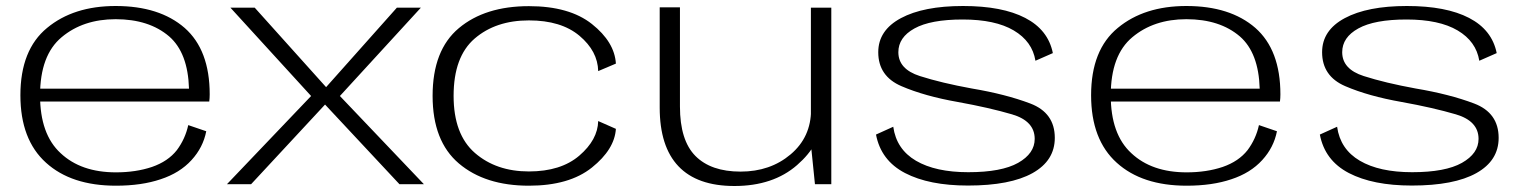

<svg xmlns="http://www.w3.org/2000/svg" viewBox="-20 -614 5088 640"><path d="M366.5 5V-39.5Q250 -39.5 182 -103.5Q113.5 -166.5 113.5 -296Q113.5 -430 185.5 -490Q257 -550 365.5 -550Q477 -550 544 -492.5Q606.5 -438 610 -318.5H104V-275.5H677.5Q679 -287 679 -299.5Q679 -447.5 595.5 -521Q511.5 -594 365.5 -594Q225 -594 137 -521Q48 -448 48 -296.5Q48 -148.5 133.5 -71.5Q218 5 366.5 5ZM366.5 -39.5V5Q452 5 515.5 -16.5Q579.5 -37.5 618.5 -80.5Q657 -122.5 667.5 -176.5L607.5 -197Q597.5 -151 569.5 -113.5Q540 -76 486.5 -57.5Q433 -39.5 366.5 -39.5Z M736.5 0H817L1063.5 -265.5L1311.5 0H1393L1113 -294L1383 -588.5H1303L1067 -323.5L829 -588.5H748L1017 -294Z M1743 5Q1877.5 5 1953 -55.5Q2028.5 -116 2033 -184.5L1974 -210.5Q1972.5 -148 1911 -95.2Q1849.5 -42.5 1743 -42.5Q1634 -42.5 1563 -104.2Q1492 -166 1492 -294.5Q1492 -425 1562.2 -485.5Q1632.5 -546 1743 -546Q1850.5 -546 1911.5 -494.8Q1972.5 -443.5 1974 -377L2033 -402Q2028.5 -474 1953.2 -533.8Q1878 -593.5 1743 -593.5Q1597 -593.5 1509.5 -520.2Q1422 -447 1422 -294.5Q1422 -143.5 1509.5 -69.2Q1597 5 1743 5Z M2696.5 0H2751V-588.5H2683V-132.5ZM2246.5 -589.5H2179V-255.5Q2179 -125.5 2241.5 -59.8Q2304 6 2428 6Q2557 6 2637 -63.8Q2717 -133.5 2717 -215L2683.5 -248.5Q2683.5 -157 2615.5 -99.5Q2547.5 -42 2448.5 -42Q2350 -42 2298.2 -94Q2246.5 -146 2246.5 -259Z M3206.5 4.5Q3347.5 4.5 3421.8 -37Q3496 -78.5 3496 -154.5Q3496 -238 3414.2 -269Q3332.5 -300 3219.5 -319Q3118 -337.5 3046.2 -360.5Q2974.5 -383.5 2974.5 -440Q2974.5 -489.5 3028.2 -519.2Q3082 -549 3189 -549Q3297.5 -549 3359.2 -512.5Q3421 -476 3431.5 -411.5L3489.5 -437Q3474 -514.5 3397.5 -554.2Q3321 -594 3190 -594Q3058.5 -594 2983 -553.5Q2907.5 -513 2907.5 -440Q2907.5 -360 2984.8 -326.8Q3062 -293.5 3173 -274Q3278 -255 3353.5 -232.8Q3429 -210.5 3429 -151Q3429 -102.5 3373.8 -71.2Q3318.5 -40 3207.5 -40Q3098.5 -40 3033.2 -78.2Q2968 -116.5 2957.5 -191.5L2900 -165.5Q2916.5 -79 2996.8 -37.2Q3077 4.5 3206.5 4.5Z M3935.5 5V-39.5Q3819 -39.5 3751 -103.5Q3682.5 -166.5 3682.5 -296Q3682.5 -430 3754.5 -490Q3826 -550 3934.5 -550Q4046 -550 4113 -492.5Q4175.5 -438 4179 -318.5H3673V-275.5H4246.5Q4248 -287 4248 -299.5Q4248 -447.5 4164.5 -521Q4080.5 -594 3934.5 -594Q3794 -594 3706 -521Q3617 -448 3617 -296.5Q3617 -148.5 3702.5 -71.5Q3787 5 3935.5 5ZM3935.5 -39.5V5Q4021 5 4084.5 -16.5Q4148.5 -37.5 4187.5 -80.5Q4226 -122.5 4236.5 -176.5L4176.5 -197Q4166.5 -151 4138.5 -113.5Q4109 -76 4055.5 -57.5Q4002 -39.5 3935.5 -39.5Z M4686 4.5Q4827 4.5 4901.2 -37Q4975.5 -78.5 4975.5 -154.5Q4975.5 -238 4893.8 -269Q4812 -300 4699 -319Q4597.5 -337.5 4525.8 -360.5Q4454 -383.5 4454 -440Q4454 -489.5 4507.8 -519.2Q4561.5 -549 4668.5 -549Q4777 -549 4838.8 -512.5Q4900.5 -476 4911 -411.5L4969 -437Q4953.5 -514.5 4877 -554.2Q4800.5 -594 4669.5 -594Q4538 -594 4462.5 -553.5Q4387 -513 4387 -440Q4387 -360 4464.2 -326.8Q4541.5 -293.5 4652.5 -274Q4757.5 -255 4833 -232.8Q4908.5 -210.5 4908.5 -151Q4908.5 -102.5 4853.2 -71.2Q4798 -40 4687 -40Q4578 -40 4512.8 -78.2Q4447.5 -116.5 4437 -191.5L4379.5 -165.5Q4396 -79 4476.2 -37.2Q4556.5 4.5 4686 4.5Z"/></svg>

Font: Anybody Expanded Light
Style: Regular
Weight: 300
Width: 7
Version: Version 1.113;gftools[0.9.25]